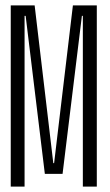

<svg xmlns="http://www.w3.org/2000/svg" viewBox="-20 -695 411 715"><path d="M20 0H71.5V-636H75.5L147 -47.5H213L285 -636H288.5V0H340.5V-675H251.5L181.5 -87.5H178.5L109 -675H20Z"/></svg>

Font: Anybody ExtraCondensed Light
Style: Regular
Weight: 300
Width: 2
Version: Version 1.113;gftools[0.9.25]